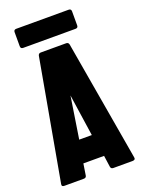

<svg xmlns="http://www.w3.org/2000/svg" viewBox="-159 -929 745 1002"><g transform="rotate(-20 213.5 -428.0)"><path d="M174 -200H244L210 -432ZM19 0Q3 0 6 -14L126 -684Q129 -696 141 -696H282Q294 -696 297 -684L412 -15Q415 0 397 0H291Q278 0 276 -12L267 -76H152L142 -12Q140 0 127 0ZM63 -750Q49 -750 49 -764V-842Q49 -856 63 -856H354Q368 -856 368 -842V-764Q368 -750 354 -750Z"/></g></svg>

Font: AL Dynamic
Style: Bold
Weight: 700
Version: Version 1.000; ttfautohint (v1.8.2) -l 8 -r 50 -G 200 -x 14 